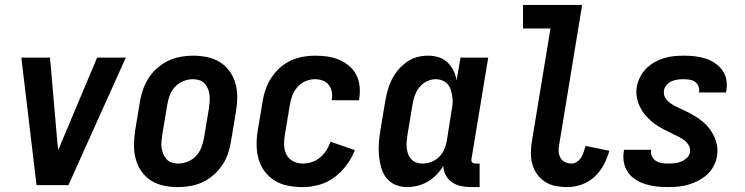

<svg xmlns="http://www.w3.org/2000/svg" viewBox="-20 -755 3040 783"><path d="M129 0 67 -520H184L214 -173Q215 -166 216 -158.5Q217 -151 217 -143Q221 -151 224 -158.5Q227 -166 230 -173L376 -520H493L259 0Z M706 8Q676 8 647.5 2Q619 -4 595.5 -19Q572 -34 556.5 -56.5Q541 -79 533.5 -106.5Q526 -134 526.5 -163.5Q527 -193 531 -222L551 -342Q555 -367 564 -392Q573 -417 587.5 -439Q602 -461 623 -479Q644 -497 668 -508Q692 -519 717 -523.5Q742 -528 767 -528Q797 -528 825.5 -522Q854 -516 877.5 -501Q901 -486 917 -463.5Q933 -441 940.5 -413.5Q948 -386 947.5 -356.5Q947 -327 942 -298L922 -178Q918 -153 909.5 -128Q901 -103 886 -81Q871 -59 850.5 -41Q830 -23 806 -12Q782 -1 756.5 3.5Q731 8 706 8ZM707 -88Q726 -88 746 -96Q766 -104 780 -119.5Q794 -135 801.5 -154.5Q809 -174 812 -193L832 -313Q834 -327 835 -341Q836 -355 834.5 -368Q833 -381 828 -393Q823 -405 814.5 -414.5Q806 -424 793 -428Q780 -432 766 -432Q747 -432 727.5 -424Q708 -416 693.5 -400.5Q679 -385 672 -365.5Q665 -346 662 -327L642 -207Q640 -193 638.5 -179Q637 -165 639 -152Q641 -139 646 -127Q651 -115 659.5 -105.5Q668 -96 680.5 -92Q693 -88 707 -88Z M1215 8Q1185 8 1155.5 2.5Q1126 -3 1102 -17.5Q1078 -32 1060.5 -54.5Q1043 -77 1035 -104.5Q1027 -132 1026.5 -162Q1026 -192 1031 -222L1051 -342Q1055 -367 1063.5 -391.5Q1072 -416 1086.5 -438Q1101 -460 1121.5 -478.5Q1142 -497 1166 -508Q1190 -519 1215 -523.5Q1240 -528 1264 -528Q1290 -528 1315 -524.5Q1340 -521 1362.5 -511.5Q1385 -502 1403.5 -486.5Q1422 -471 1433 -449.5Q1444 -428 1446.5 -403Q1449 -378 1445 -352L1444 -346H1333V-349Q1336 -365 1333 -381Q1330 -397 1320.5 -409Q1311 -421 1296 -426.5Q1281 -432 1264 -432Q1245 -432 1226 -424Q1207 -416 1193 -400Q1179 -384 1172 -365Q1165 -346 1162 -327L1142 -207Q1138 -185 1138.5 -164Q1139 -143 1148 -125Q1157 -107 1175.5 -97.5Q1194 -88 1215 -88Q1233 -88 1251.5 -94Q1270 -100 1285.5 -113Q1301 -126 1311.5 -143Q1322 -160 1328 -177L1427 -143Q1415 -111 1393.5 -82Q1372 -53 1344 -32Q1316 -11 1282 -1.5Q1248 8 1215 8Z M1641 8Q1615 8 1592.5 -1.5Q1570 -11 1555.5 -29.5Q1541 -48 1534.5 -72Q1528 -96 1525.5 -120.5Q1523 -145 1525 -171Q1527 -197 1531 -222L1551 -342Q1555 -365 1561 -387Q1567 -409 1577.5 -430Q1588 -451 1603.5 -469.5Q1619 -488 1638.5 -502Q1658 -516 1680.5 -522Q1703 -528 1725 -528Q1748 -528 1769 -521.5Q1790 -515 1805 -500.5Q1820 -486 1829.5 -467Q1839 -448 1842 -427L1858 -520H1971L1903 -108Q1902 -104 1902.5 -100Q1903 -96 1905.5 -93Q1908 -90 1911.5 -89Q1915 -88 1919 -88H1936V8H1903Q1882 8 1861.5 4Q1841 0 1824.5 -11Q1808 -22 1798 -40Q1788 -58 1788 -79Q1777 -60 1760.5 -43Q1744 -26 1724.5 -14.5Q1705 -3 1683.5 2.5Q1662 8 1641 8ZM1702 -88Q1720 -88 1738 -94.5Q1756 -101 1770 -114.5Q1784 -128 1791.5 -145.5Q1799 -163 1802 -180L1821 -300Q1824 -315 1825.5 -330Q1827 -345 1825 -359Q1823 -373 1819 -386.5Q1815 -400 1806.5 -410.5Q1798 -421 1784.5 -426.5Q1771 -432 1757 -432Q1738 -432 1720 -423Q1702 -414 1689.5 -398Q1677 -382 1671 -363.5Q1665 -345 1662 -327L1642 -207Q1640 -193 1638.5 -179.5Q1637 -166 1638.5 -153Q1640 -140 1644 -128Q1648 -116 1656.5 -106.5Q1665 -97 1677 -92.5Q1689 -88 1702 -88Z M2294 8Q2269 8 2246 3.5Q2223 -1 2204 -13Q2185 -25 2171.5 -43Q2158 -61 2151.5 -83.5Q2145 -106 2145 -130Q2145 -154 2149 -178L2225 -639H2113V-735H2354L2260 -162Q2257 -148 2258.5 -134.5Q2260 -121 2266.5 -110Q2273 -99 2285.5 -93.5Q2298 -88 2312 -88Q2323 -88 2334 -96Q2345 -104 2351 -114.5Q2357 -125 2361 -137Q2365 -149 2368 -160L2465 -140Q2457 -111 2442.5 -83.5Q2428 -56 2405 -34.5Q2382 -13 2352.5 -2.5Q2323 8 2294 8Z M2705 8Q2681 8 2658 5.5Q2635 3 2613.5 -3.5Q2592 -10 2573 -22Q2554 -34 2541.5 -51.5Q2529 -69 2524.5 -91.5Q2520 -114 2524 -138L2525 -144H2636L2635 -142Q2633 -129 2639 -117Q2645 -105 2655.5 -98.5Q2666 -92 2678.5 -90Q2691 -88 2705 -88Q2718 -88 2731.5 -89.5Q2745 -91 2757.5 -96Q2770 -101 2781 -111Q2792 -121 2794 -134Q2796 -149 2789.5 -161Q2783 -173 2772.5 -181.5Q2762 -190 2749.5 -196.5Q2737 -203 2725 -208L2724 -209Q2705 -218 2685.5 -228Q2666 -238 2648.5 -251Q2631 -264 2616.5 -280Q2602 -296 2592 -315Q2582 -334 2577.5 -356.5Q2573 -379 2577 -402Q2581 -422 2590.5 -441Q2600 -460 2615.5 -475.5Q2631 -491 2649.5 -501.5Q2668 -512 2688 -518Q2708 -524 2728.5 -526Q2749 -528 2768 -528Q2791 -528 2813.5 -525.5Q2836 -523 2856.5 -516.5Q2877 -510 2895 -498Q2913 -486 2925.5 -469Q2938 -452 2942 -430Q2946 -408 2942 -385L2941 -378H2830L2831 -381Q2833 -393 2828 -404Q2823 -415 2814 -421.5Q2805 -428 2792.5 -430Q2780 -432 2768 -432Q2756 -432 2744 -430.5Q2732 -429 2720 -424Q2708 -419 2699 -409Q2690 -399 2688 -387Q2685 -370 2693 -356.5Q2701 -343 2714 -334Q2727 -325 2741 -318.5Q2755 -312 2769 -305.5Q2783 -299 2797 -291.5Q2811 -284 2823.5 -275.5Q2836 -267 2848 -257Q2860 -247 2869.5 -235Q2879 -223 2886.5 -210Q2894 -197 2899 -182Q2904 -167 2905.5 -151Q2907 -135 2904 -118Q2901 -98 2890.5 -78Q2880 -58 2863.5 -43Q2847 -28 2827.5 -18Q2808 -8 2787.5 -2Q2767 4 2746 6Q2725 8 2705 8Z"/></svg>

Font: Iosevka Web
Style: Bold Italic
Weight: 700
Italic angle: -9°
Monospace: yes
Designer: Belleve Invis
Foundry: Belleve Invis
Version: Version 28.0.3; ttfautohint (v1.8.3)